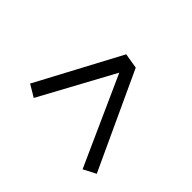

<svg xmlns="http://www.w3.org/2000/svg" viewBox="-104 -732 784 784"><g transform="rotate(-45 288.0 -339.5)"><path d="M66 -113 485 -307 496 -373 134 -566 103 -514 423 -340 38 -167Z"/></g></svg>

Font: Iosevka Sparkle Light Oblique
Style: Regular
Weight: 300
Italic angle: -9°
Designer: Belleve Invis
Foundry: Belleve Invis
Version: Version 4.5.0; ttfautohint (v1.8.3)